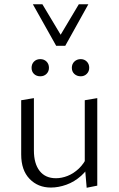

<svg xmlns="http://www.w3.org/2000/svg" viewBox="-20 -881 560 906"><path d="M220 4Q159 4 119.5 -37Q80 -78 80 -152V-408L140 -418V-171Q140 -109 167 -74.5Q194 -40 244 -40Q271 -40 299 -51Q327 -62 352 -85.5Q377 -109 394 -147L416 -124Q395 -80 363 -51.5Q331 -23 293.5 -9.5Q256 4 220 4ZM389 5 380 -100V-408L439 -418V-5ZM170 -521Q152 -521 140.5 -532Q129 -543 129 -561Q129 -579 140.5 -590.5Q152 -602 170 -602Q188 -602 199.5 -590.5Q211 -579 211 -561Q211 -544 199.5 -532.5Q188 -521 170 -521ZM361 -521Q343 -521 331 -532Q319 -543 319 -561Q319 -579 331 -590.5Q343 -602 361 -602Q378 -602 389.5 -590.5Q401 -579 401 -561Q401 -544 389.5 -532.5Q378 -521 361 -521ZM245 -665 256 -700 352 -861H397L288 -665ZM245 -665 135 -861H180L277 -699L288 -665Z"/></svg>

Font: Ysabeau Office Light
Style: Regular
Weight: 300
Designer: Christian Thalmann (Catharsis Fonts)
Version: Version 2.001;gftools[0.9.30]; featfreeze: tnum,lnum,ss02